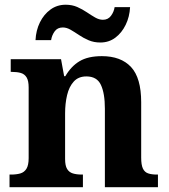

<svg xmlns="http://www.w3.org/2000/svg" viewBox="-20 -784 707 804"><path d="M19.9 0V-53H25.6Q48.6 -53 65 -57.7Q81.5 -62.4 90.8 -77.4Q100 -92.3 100 -122.1V-417.9Q100 -446.1 91.3 -460.1Q82.7 -474 67 -478.5Q51.3 -483 29.3 -483H24.9V-536H235.6L248.6 -464.9H253.6Q277.6 -506.4 313 -527.6Q348.3 -548.9 406.7 -548.9Q486.3 -548.9 528.8 -503.3Q571.2 -457.6 571.2 -355.8V-123.9Q571.2 -93.4 578.4 -78.2Q585.6 -63 600.3 -58Q614.9 -53 636.9 -53H641.4V0H419.2V-328.8Q419.2 -393.2 402.5 -428.6Q385.9 -464 341.7 -464Q308.3 -464 288.8 -442.4Q269.2 -420.8 260.9 -385.5Q252.6 -350.2 252.6 -309V-118.3Q252.6 -90.4 261 -76.5Q269.4 -62.6 285.1 -57.8Q300.7 -53 322.7 -53H327.2V0ZM400 -606Q373 -606 351 -615.5Q329 -625 310.5 -637.5Q292 -650 275.5 -659.5Q259 -669 243 -669Q220.5 -669 208.8 -652.5Q197 -636 194 -616H128.7Q130.7 -656.9 147.1 -690.3Q163.6 -723.8 191.3 -744Q219 -764.2 255 -764.2Q282 -764.2 303.5 -754.7Q325 -745.2 343.5 -732.7Q362 -720.2 378.5 -710.7Q395 -701.2 411 -701.2Q432.5 -701.2 444.7 -717.7Q457 -734.2 460 -754.2H524.7Q522.7 -713.7 506.3 -680.1Q489.9 -646.4 462.9 -626.2Q436 -606 400 -606Z"/></svg>

Font: Noto Serif Gurmukhi
Style: Regular
Weight: 400
Designer: Vaibhav Singh and the Monotype Design Team
Foundry: Monotype Imaging Inc.
Version: Version 2.003